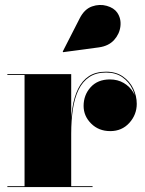

<svg xmlns="http://www.w3.org/2000/svg" viewBox="-20 -762 589 782"><path d="M267.5 -217.5Q267.5 -274 274.5 -320.2Q281.5 -366.5 298 -400Q314.5 -433.5 342.2 -451.8Q370 -470 412 -470Q452.5 -470 480.5 -450.5Q508.5 -431 522.8 -401Q537 -371 537 -339Q537 -295 506.8 -261.5Q476.5 -228 429 -228Q382 -228 351.2 -258.8Q320.5 -289.5 320.5 -330.5Q320.5 -375 349.2 -406.8Q378 -438.5 427.5 -438.5Q459.5 -438.5 484 -424Q508.5 -409.5 522.2 -386.8Q536 -364 536 -339H533.5Q533.5 -369.5 519.5 -399Q505.5 -428.5 478.5 -447.5Q451.5 -466.5 412 -466.5Q371 -466.5 343.8 -448.2Q316.5 -430 300.2 -396.8Q284 -363.5 277 -318Q270 -272.5 270 -217.5ZM270 -460V-3.5H357V0H10V-3.5H80V-456.5H10V-460ZM237 -549.5 235.5 -552 305 -688Q324 -725 354.8 -735.8Q385.5 -746.5 414.8 -738.2Q444 -730 457.5 -710.5Q474 -686.5 470.5 -655.2Q467 -624 444.8 -599.2Q422.5 -574.5 382.5 -569Z"/></svg>

Font: Bodoni Moda 48pt Black
Style: Regular
Weight: 900
Designer: Owen Earl
Foundry: indestructible type
Version: Version 2.004